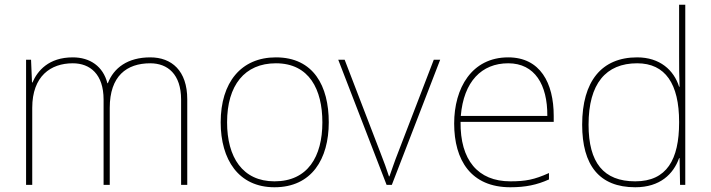

<svg xmlns="http://www.w3.org/2000/svg" viewBox="-20 -780 3000 810"><path d="M614 -538C519 -538 460 -494 435 -429H433C415 -500 360 -538 287 -538C185 -538 138 -481 117 -432H115L111 -528H90V0H116V-325C116 -459 194 -513 287 -513C360 -513 417 -467 417 -360V0H443V-325C443 -459 514 -513 614 -513C687 -513 744 -467 744 -360V0H770V-361C770 -482 704 -538 614 -538Z M1367 -264C1367 -417 1303 -538 1144 -538C997 -538 911 -432 911 -264C911 -107 986 10 1138 10C1295 10 1367 -109 1367 -264ZM938 -264C938 -420 1012 -513 1144 -513C1285 -513 1340 -402 1340 -264C1340 -119 1278 -15 1138 -15C1003 -15 938 -117 938 -264Z M1611 0H1633L1837 -528H1810L1660 -138C1643 -95 1635 -69 1623 -36H1621C1610 -69 1601 -95 1584 -138L1434 -528H1407Z M2124 -538C1970 -538 1896 -408 1896 -259C1896 -104 1967 10 2133 10C2197 10 2245 0 2296 -23V-50C2234 -22 2197 -15 2133 -15C1996 -15 1921 -105 1923 -266H2316V-291C2316 -430 2259 -538 2124 -538ZM2124 -513C2236 -513 2290 -423 2289 -291H1924C1936 -436 2012 -513 2124 -513Z M2660 10C2765 10 2821 -46 2845 -113H2847L2849 0H2871V-760H2845V-543C2845 -501 2845 -459 2847 -414H2845C2823 -484 2764 -538 2668 -538C2518 -538 2436 -437 2436 -254C2436 -83 2508 10 2660 10ZM2660 -15C2526 -15 2463 -94 2463 -254C2463 -427 2536 -513 2668 -513C2787 -513 2845 -426 2845 -266V-263C2845 -107 2793 -15 2660 -15Z"/></svg>

Font: Noto Sans Devanagari UI Thin
Style: Regular
Weight: 100
Designer: Jelle Bosma - Monotype Design Team
Foundry: Monotype Imaging Inc.
Version: Version 2.004